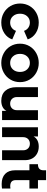

<svg xmlns="http://www.w3.org/2000/svg" viewBox="1080 -1790 722 2921"><g transform="rotate(90 1440.5 -329.0)"><path d="M33 -274Q33 -354 71 -419Q109 -484 175.5 -521Q242 -558 323 -558Q415 -558 484.5 -512Q554 -466 579 -390L449 -334Q435 -375 401 -399Q367 -423 323 -423Q264 -423 226 -381Q188 -339 188 -273Q188 -207 226 -165Q264 -123 323 -123Q368 -123 401.5 -147Q435 -171 449 -212L579 -155Q555 -81 485 -34.5Q415 12 323 12Q242 12 175.5 -25.5Q109 -63 71 -128.5Q33 -194 33 -274Z M644 -273Q644 -354 683 -419Q722 -484 789.5 -521Q857 -558 937 -558Q1017 -558 1084 -521Q1151 -484 1190 -419Q1229 -354 1229 -273Q1229 -192 1190 -127Q1151 -62 1084 -25Q1017 12 937 12Q857 12 789.5 -25Q722 -62 683 -127Q644 -192 644 -273ZM937 -123Q998 -123 1036 -165Q1074 -207 1074 -273Q1074 -339 1035.5 -381Q997 -423 937 -423Q876 -423 837.5 -381Q799 -339 799 -273Q799 -207 837.5 -165Q876 -123 937 -123Z M1306 -215V-546H1456V-227Q1456 -180 1483.5 -151.5Q1511 -123 1556 -123Q1601 -123 1628.5 -151.5Q1656 -180 1656 -227V-546H1806V0H1666V-66Q1645 -27 1605.5 -7.5Q1566 12 1513 12Q1415 12 1360.5 -49.5Q1306 -111 1306 -215Z M1916 -546H2056V-480Q2077 -519 2116.5 -538.5Q2156 -558 2209 -558Q2270 -558 2317 -532Q2364 -506 2390 -459Q2416 -412 2416 -351V0H2266V-319Q2266 -366 2238.5 -394.5Q2211 -423 2166 -423Q2121 -423 2093.5 -394.5Q2066 -366 2066 -319V0H1916Z M2570 -197V-416H2478V-546H2483Q2525 -546 2547.5 -567Q2570 -588 2570 -630V-670H2720V-546H2848V-416H2720V-207Q2720 -165 2743 -144.5Q2766 -124 2813 -124Q2827 -124 2848 -127V1Q2815 6 2778 6Q2679 6 2624.5 -47.5Q2570 -101 2570 -197Z"/></g></svg>

Font: Evergrow Sans 
Style: ExtraBold
Weight: 800
Foundry: 10Web
Version: Version 1.000